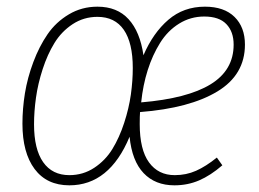

<svg xmlns="http://www.w3.org/2000/svg" viewBox="-20 -551 784 581"><path d="M721.2 -416Q721.2 -324.7 637.7 -274.2Q554.2 -223.6 403.8 -211.9Q402.8 -199.7 402.8 -175.8Q402.8 -98.1 430.9 -59.6Q459 -21 508.8 -21Q543.5 -21 573.2 -34.2Q603 -47.4 636.2 -74.2L652.8 -50.8Q617.2 -20 582.5 -5.1Q547.9 9.8 507.8 9.8Q449.7 9.8 414.6 -27.1Q379.4 -64 372.1 -137.2Q311 9.8 189.9 9.8Q121.6 9.8 84.7 -39.6Q47.9 -88.9 47.9 -176.8Q47.9 -221.7 55.4 -268.6Q63 -315.4 80.8 -363Q98.6 -410.6 124 -447.5Q149.4 -484.4 188.5 -507.6Q227.5 -530.8 274.9 -530.8Q334.5 -530.8 369.1 -492.9Q403.8 -455.1 414.1 -383.8Q443.4 -451.7 489.5 -491.2Q535.6 -530.8 600.1 -530.8Q658.2 -530.8 689.7 -499.8Q721.2 -468.8 721.2 -416ZM598.1 -501Q556.6 -501 522 -479.5Q487.3 -458 464.4 -421.1Q441.4 -384.3 427 -338.9Q412.6 -293.5 407.2 -241.2Q546.9 -252.9 616.9 -295.7Q687 -338.4 687 -416Q687 -455.1 665 -478Q643.1 -501 598.1 -501ZM189.9 -21Q231.4 -21 265.1 -43.2Q298.8 -65.4 320.1 -100.1Q341.3 -134.8 355.7 -179Q370.1 -223.1 376 -264.9Q381.8 -306.6 381.8 -345.2Q381.8 -421.4 354.7 -460.7Q327.6 -500 274.9 -500Q233.4 -500 199.7 -477.8Q166 -455.6 144.8 -420.9Q123.5 -386.2 109.1 -341.8Q94.7 -297.4 88.9 -255.6Q83 -213.9 83 -174.8Q83 -99.6 110.6 -60.3Q138.2 -21 189.9 -21Z"/></svg>

Font: Fira Sans Compressed UltraLight
Style: Italic
Weight: 200
Width: 3
Italic angle: -8°
Designer: Carrois Corporate & Edenspiekermann AG
Foundry: Carrois Corporate GbR & Edenspiekermann AG
Version: Version 4.203;PS 004.203;hotconv 1.0.88;makeotf.lib2.5.64775